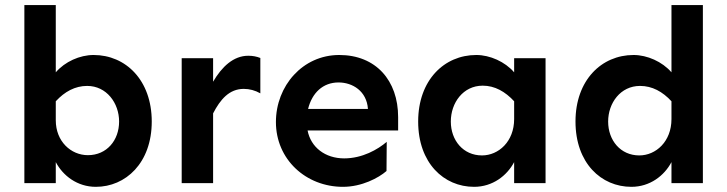

<svg xmlns="http://www.w3.org/2000/svg" viewBox="-20 -723 2871 758"><path d="M324.2 -383.8C400.4 -383.8 450.2 -316.4 450.2 -243.2C450.2 -168.9 401.4 -110.4 327.1 -110.4C259.8 -110.4 200.2 -165 200.2 -248V-323.2C235.4 -361.3 276.4 -383.8 324.2 -383.8ZM349.6 -505.9C294.9 -505.9 236.3 -479.5 200.2 -437.5V-703.1H76.2V0H200.2V-83C228.5 -29.3 285.2 14.6 358.4 14.6C475.6 14.6 579.1 -79.1 579.1 -243.2C579.1 -406.2 476.6 -505.9 349.6 -505.9Z M1007.8 -494.1C993.2 -500 977.5 -502.9 960 -502.9C901.4 -502.9 855.5 -459 821.3 -400.4V-493.2H697.3V0H821.3V-275.4C849.6 -330.1 884.8 -372.1 942.4 -372.1C964.8 -372.1 987.3 -366.2 1007.8 -354.5Z M1316.4 -397.5C1372.1 -397.5 1427.7 -363.3 1432.6 -293H1196.3C1211.9 -356.4 1254.9 -397.5 1316.4 -397.5ZM1319.3 -505.9C1174.8 -505.9 1069.3 -383.8 1069.3 -241.2C1069.3 -93.8 1187.5 14.6 1334 14.6C1408.2 14.6 1474.6 -20.5 1505.9 -47.9L1506.8 -163.1C1471.7 -132.8 1410.2 -97.7 1338.9 -97.7C1263.7 -97.7 1207 -141.6 1194.3 -208H1551.8V-260.7C1551.8 -405.3 1463.9 -505.9 1319.3 -505.9Z M1885.7 -384.8C1933.6 -384.8 1974.6 -361.3 2009.8 -323.2V-252.9C2009.8 -164.1 1948.2 -109.4 1882.8 -109.4C1808.6 -109.4 1759.8 -168.9 1759.8 -243.2C1759.8 -317.4 1808.6 -384.8 1885.7 -384.8ZM1860.4 -505.9C1733.4 -505.9 1630.9 -406.2 1630.9 -243.2C1630.9 -79.1 1732.4 14.6 1851.6 14.6C1924.8 14.6 1981.4 -29.3 2009.8 -83V0H2133.8V-493.2H2009.8V-437.5C1973.6 -479.5 1914.1 -505.9 1860.4 -505.9Z M2506.8 -383.8C2554.7 -383.8 2595.7 -361.3 2630.9 -323.2V-252.9C2630.9 -164.1 2569.3 -109.4 2503.9 -109.4C2429.7 -109.4 2380.9 -168.9 2380.9 -243.2C2380.9 -316.4 2429.7 -383.8 2506.8 -383.8ZM2630.9 -437.5C2594.7 -479.5 2535.2 -505.9 2481.4 -505.9C2354.5 -505.9 2252 -406.2 2252 -243.2C2252 -79.1 2353.5 14.6 2472.7 14.6C2545.9 14.6 2602.5 -29.3 2630.9 -83V0H2754.9V-703.1H2630.9Z"/></svg>

Font: Sen-gleads
Style: Bold
Weight: 700
Designer: Kosal Sen, Philatype
Foundry: Philatype
Version: Version 1.004; ttfautohint (v1.8.3)